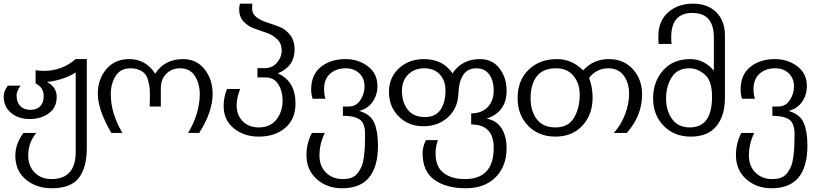

<svg xmlns="http://www.w3.org/2000/svg" viewBox="-20 -740 4423 1040"><path d="M450.2 62Q450.2 168 406.7 224.1Q363.3 279.8 259.8 279.8Q176.8 279.8 120.1 232.4Q63 184.6 63 103Q63 39.1 106.9 -20H176.8Q132.8 32.7 132.8 102.1Q132.8 158.7 167.5 194.3Q202.1 230 258.8 230Q390.1 230 390.1 82V-347.2Q323.7 -306.2 234.9 -295.9Q287.1 -268.1 287.1 -215.8Q287.1 -156.7 244.1 -126Q201.2 -95.2 140.1 -95.2Q80.6 -95.2 40.5 -127.9Q0 -161.1 0 -217.8Q0 -245.1 22 -275.9H90.8Q69.8 -245.6 69.8 -222.2Q69.8 -186.5 89.8 -165.5Q109.4 -145 146 -145Q179.2 -145 198.2 -165Q216.8 -184.1 216.8 -219.2Q216.8 -266.1 172.9 -288.1V-359.9Q193.8 -356 217.8 -356Q314.9 -356 390.1 -419.9H450.2Z M1131.8 -231.9Q1131.8 -134.3 1059.1 -20H999Q1062 -126.5 1062 -230Q1062 -287.1 1035.6 -328.6Q1009.3 -370.1 955.1 -370.1Q910.6 -370.1 880.9 -340.8Q851.1 -311 851.1 -262.2V-163.1H791Q791 -178.7 791.5 -192.4Q792 -206.1 792 -224.1Q792 -251.5 790 -267.6Q788.1 -284.7 781.7 -306.6Q775.9 -326.7 765.1 -339.8Q754.9 -352.1 733.9 -361.3Q714.4 -370.1 687 -370.1Q632.8 -370.1 606.4 -328.6Q580.1 -287.1 580.1 -230Q580.1 -126 643.1 -20H583Q509.8 -145.5 509.8 -231.9Q509.8 -311 556.2 -365.7Q602.1 -419.9 680.2 -419.9Q769.5 -419.9 820.8 -340.8Q870.6 -419.9 972.2 -419.9Q1045.4 -419.9 1088.9 -363.8Q1131.8 -308.6 1131.8 -231.9Z M1580.6 -179.2Q1580.6 -94.2 1524.4 -46.9Q1468.8 0 1381.8 0Q1302.2 0 1247.1 -44.4Q1191.4 -88.9 1191.4 -166Q1191.4 -214.4 1209.5 -257.8H1280.8Q1261.7 -209.5 1261.7 -169.9Q1261.7 -116.7 1294.4 -83.5Q1327.6 -49.8 1381.8 -49.8Q1442.9 -49.8 1476.6 -91.8Q1510.7 -134.3 1510.7 -195.8Q1510.7 -246.1 1487.3 -283.7Q1463.9 -320.8 1416.5 -320.8H1374.5V-371.1H1416.5Q1454.1 -371.1 1479.5 -399.9Q1505.9 -430.2 1505.9 -466.8Q1505.9 -503.9 1481.9 -526.9Q1457.5 -550.8 1424.8 -562L1356.4 -585.9Q1323.2 -597.7 1299.3 -623.5Q1275.4 -649.9 1275.4 -689.9Q1275.4 -704.6 1279.8 -720.2H1346.7Q1345.7 -709.5 1345.7 -694.8Q1345.7 -665 1369.1 -647Q1391.1 -629.9 1426.8 -618.2Q1467.3 -605 1494.6 -594.2Q1528.3 -581.1 1552.2 -549.8Q1575.7 -519 1575.7 -471.2Q1575.7 -379.9 1484.9 -342.8Q1580.6 -299.8 1580.6 -179.2Z M2027.3 47.9Q2027.3 279.8 1833.5 279.8Q1751 279.8 1695.8 230.5Q1640.1 180.7 1640.1 100.1Q1640.1 35.6 1669.4 -20H1739.3Q1710.4 39.6 1710.4 102.1Q1710.4 159.7 1745.1 194.3Q1780.8 230 1837.4 230Q1866.2 230 1886.2 221.7Q1907.2 212.9 1920.4 193.8Q1933.6 174.8 1940.9 155.8Q1947.8 137.2 1951.7 105Q1956.1 66.9 1956.5 48.8Q1957.5 16.6 1957.5 -13.2Q1957.5 -73.2 1928.2 -92.8Q1898.4 -112.8 1837.4 -112.8V-163.1H1869.1Q1908.7 -163.1 1931.2 -196.3Q1954.6 -231 1954.6 -271Q1954.6 -315.4 1926.3 -342.8Q1897.9 -370.1 1852.5 -370.1Q1800.3 -370.1 1767.6 -340.3Q1735.4 -311 1735.4 -257.8Q1735.4 -227.1 1743.2 -205.1H1673.3Q1665.5 -230 1665.5 -254.9Q1665.5 -335.4 1717.8 -377.4Q1770.5 -419.9 1851.6 -419.9Q1920.9 -419.9 1972.7 -380.9Q2024.4 -341.8 2024.4 -273.9Q2024.4 -225.6 1998 -188Q1972.2 -150.9 1925.3 -139.2Q1987.3 -121.1 2007.3 -74.7Q2027.3 -27.8 2027.3 47.9Z M2393.1 -250Q2393.1 -303.7 2362.3 -336.9Q2331.5 -370.1 2277.3 -370.1Q2224.6 -370.1 2190.4 -335.9Q2157.2 -302.7 2157.2 -249Q2157.2 -186 2188.5 -146Q2219.7 -106 2281.2 -106Q2340.3 -106 2366.7 -146.5Q2393.1 -186.5 2393.1 -250ZM2724.1 60.1Q2724.1 161.1 2664.1 220.7Q2604.5 279.8 2502 279.8Q2397.9 279.8 2333.5 234.4Q2269 189 2269 88.9Q2269 54.7 2287.1 19H2352.1Q2339.4 50.8 2339.4 91.8Q2339.4 162.6 2382.3 196.3Q2425.3 230 2498 230Q2654.3 230 2654.3 61Q2654.3 -65.9 2532.2 -65.9V-126Q2589.4 -126 2621.6 -159.7Q2654.3 -193.8 2654.3 -251Q2654.3 -300.8 2630.9 -335.4Q2607.4 -370.1 2560.1 -370.1Q2468.8 -370.1 2462.9 -232.9Q2460 -153.8 2406.7 -105Q2353.5 -56.2 2272.9 -56.2Q2192.9 -56.2 2140.1 -108.9Q2086.9 -162.1 2086.9 -242.2Q2086.9 -320.3 2141.6 -370.6Q2195.3 -419.9 2276.4 -419.9Q2378.4 -419.9 2431.2 -342.8Q2482.4 -419.9 2579.1 -419.9Q2647 -419.9 2685.5 -369.6Q2724.1 -319.3 2724.1 -249Q2724.1 -132.8 2615.2 -97.2Q2669.9 -88.4 2697.3 -43.9Q2724.1 -0.5 2724.1 60.1Z M3120.1 -227.1Q3120.1 -288.1 3086.4 -329.1Q3052.7 -370.1 2991.7 -370.1Q2920.9 -370.1 2887.2 -326.2Q2854 -282.7 2854 -209Q2854 -138.7 2887.2 -94.7Q2920.9 -49.8 2988.8 -49.8Q3057.6 -49.8 3088.9 -101.6Q3120.1 -153.8 3120.1 -227.1ZM3458 -228Q3458 -113.3 3375 -20H3304.7Q3342.3 -60.5 3365.2 -119.1Q3387.7 -176.3 3387.7 -232.9Q3387.7 -290.5 3358.9 -330.1Q3329.6 -370.1 3274.9 -370.1Q3211.4 -370.1 3170.9 -317.9Q3189.9 -268.1 3189.9 -210.9Q3189.9 -119.1 3134.8 -59.6Q3079.6 0 2988.8 0Q2897.9 0 2840.8 -58.6Q2783.7 -117.2 2783.7 -209Q2783.7 -304.2 2842.8 -361.8Q2902.3 -419.9 2997.1 -419.9Q3077.6 -419.9 3138.7 -358.9Q3194.3 -419.9 3277.8 -419.9Q3358.4 -419.9 3408.2 -365.2Q3458 -310.1 3458 -228Z M3836.9 -215.8Q3836.9 -304.2 3796.9 -336.9Q3758.3 -370.1 3713.9 -370.1Q3649.4 -370.1 3618.7 -321.8Q3587.9 -273.4 3587.9 -207Q3587.9 -141.1 3620.1 -95.7Q3652.8 -49.8 3716.8 -49.8Q3836.9 -49.8 3836.9 -215.8ZM3906.7 -209Q3906.7 -113.8 3860.8 -57.1Q3814.9 0 3721.7 0Q3631.8 0 3574.7 -58.6Q3517.6 -117.2 3517.6 -207Q3517.6 -297.9 3572.3 -359.4Q3626.5 -419.9 3718.8 -419.9Q3793.9 -419.9 3846.7 -356.9V-537.1Q3846.7 -669.9 3730 -669.9Q3615.7 -669.9 3615.7 -538.1Q3615.7 -519 3617.7 -502H3547.9Q3545.9 -513.7 3545.9 -543Q3545.9 -625 3598.1 -672.4Q3651.4 -720.2 3733.9 -720.2Q3813.5 -720.2 3860.4 -673.3Q3906.7 -627 3906.7 -546.9Z M4353.5 47.9Q4353.5 279.8 4159.7 279.8Q4077.1 279.8 4022 230.5Q3966.3 180.7 3966.3 100.1Q3966.3 35.6 3995.6 -20H4065.4Q4036.6 39.6 4036.6 102.1Q4036.6 159.7 4071.3 194.3Q4106.9 230 4163.6 230Q4192.4 230 4212.4 221.7Q4233.4 212.9 4246.6 193.8Q4259.8 174.8 4267.1 155.8Q4273.9 137.2 4277.8 105Q4282.2 66.9 4282.7 48.8Q4283.7 16.6 4283.7 -13.2Q4283.7 -73.2 4254.4 -92.8Q4224.6 -112.8 4163.6 -112.8V-163.1H4195.3Q4234.9 -163.1 4257.3 -196.3Q4280.8 -231 4280.8 -271Q4280.8 -315.4 4252.4 -342.8Q4224.1 -370.1 4178.7 -370.1Q4126.5 -370.1 4093.8 -340.3Q4061.5 -311 4061.5 -257.8Q4061.5 -227.1 4069.3 -205.1H3999.5Q3991.7 -230 3991.7 -254.9Q3991.7 -335.4 4043.9 -377.4Q4096.7 -419.9 4177.7 -419.9Q4247.1 -419.9 4298.8 -380.9Q4350.6 -341.8 4350.6 -273.9Q4350.6 -225.6 4324.2 -188Q4298.3 -150.9 4251.5 -139.2Q4313.5 -121.1 4333.5 -74.7Q4353.5 -27.8 4353.5 47.9Z"/></svg>

Font: Miedinger*
Style: Book
Weight: 400
Version: Version 001.000